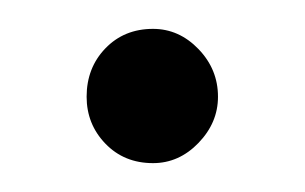

<svg xmlns="http://www.w3.org/2000/svg" viewBox="-20 -107 211 133"><path d="M86 -87Q104 -87 117.5 -73Q131 -59 131 -40Q131 -22 117.5 -8Q104 6 86 6Q66 6 53 -7.5Q40 -21 40 -40Q40 -60 53 -73.5Q66 -87 86 -87Z"/></svg>

Font: Dosis
Style: Regular
Weight: 400
Designer: Edgar Tolentino, Pablo Impallari, Igino Marini
Foundry: Edgar Tolentino, Pablo Impallari, Igino Marini
Version: Version 1.007